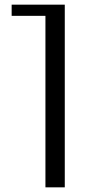

<svg xmlns="http://www.w3.org/2000/svg" viewBox="-20 -804 368 824"><path d="M175 -736H30V-784H258V0H175Z"/></svg>

Font: Facade Sud
Style: Regular
Weight: 100
Designer: Éléonore Fines
Foundry: Velvetyne Type Foundry
Version: Version 1.001;Glyphs 3.2 (3202)